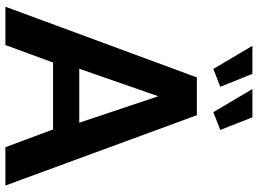

<svg xmlns="http://www.w3.org/2000/svg" viewBox="-142 -814 956 712"><g transform="rotate(90 336.0 -458.0)"><path d="M149.9 -916H253.9L301.8 -796.9L235.8 -771ZM310.1 -916H415L461.9 -796.9L396 -771ZM267.1 -710H407.2L668 0H525.9L460 -176.8H211.9L147 0H4.9ZM435.1 -273.9 336.9 -566.9 234.9 -273.9Z"/></g></svg>

Font: Rawline
Style: Bold
Weight: 700
Designer: Matt McInerney, Pablo Impallari, Rodrigo Fuenzalida
Foundry: Matt McInerney, Pablo Impallari, Rodrigo Fuenzalida
Version: Version 4.020;PS 004.020;hotconv 1.0.88;makeotf.lib2.5.64775